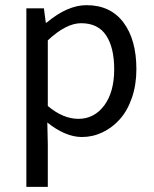

<svg xmlns="http://www.w3.org/2000/svg" viewBox="-20 -518 595 743"><path d="M82 205.1V-485.8H149.9L157.2 -430.2H160.2Q240.7 -498 314.9 -498Q407.2 -498 457.5 -431.4Q507.8 -364.7 507.8 -250Q507.8 -189.9 490.5 -139.6Q473.1 -89.4 443.8 -56.6Q414.6 -23.9 376.7 -5.9Q338.9 12.2 296.9 12.2Q233.4 12.2 163.1 -43.9L165 41V205.1ZM283.2 -58.1Q344.7 -58.1 383.3 -109.9Q421.9 -161.6 421.9 -250Q421.9 -334 390.6 -381.1Q359.4 -428.2 293.9 -428.2Q235.8 -428.2 165 -361.8V-107.9Q224.1 -58.1 283.2 -58.1Z"/></svg>

Font: Source Sans Pro
Style: Regular
Weight: 400
Designer: Paul D. Hunt
Foundry: Adobe Systems Incorporated
Version: Version 3.006;hotconv 1.0.111;makeotfexe 2.5.65597